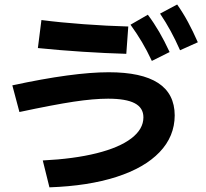

<svg xmlns="http://www.w3.org/2000/svg" viewBox="-20 -802 904 844"><path d="M610.4 -286.1Q610.4 -328.1 572.3 -348.1Q534.2 -368.2 455.1 -368.2Q391.6 -368.2 304 -355Q216.3 -341.8 65.4 -309.6L34.2 -426.8Q301.3 -484.4 458 -484.4Q602.5 -484.4 675 -437.3Q747.6 -390.1 748 -294.9Q747.6 -202.1 681.4 -133.1Q615.2 -64 491.5 -24.2Q367.7 15.6 197.3 21.5L168 -96.7Q305.2 -103.5 404.8 -128.4Q504.4 -153.3 557.4 -193.8Q610.4 -234.4 610.4 -286.1ZM146.5 -590.8 162.1 -713.9Q245.1 -703.1 347.9 -695.6Q450.7 -688 543.9 -685.5L535.2 -565.4Q445.8 -567.9 343.5 -574.5Q241.2 -581.1 146.5 -590.8ZM553.7 -693.4 629.9 -737.3Q657.2 -700.7 679.9 -661.6Q702.6 -622.6 725.6 -573.2L647.5 -534.2Q626 -580.1 603.8 -617.4Q581.5 -654.8 553.7 -693.4ZM683.6 -742.2 758.8 -782.2Q785.2 -744.6 806.6 -704.8Q828.1 -665 849.6 -616.2L771.5 -581.1Q751 -627.4 730.2 -665.5Q709.5 -703.6 683.6 -742.2Z"/></svg>

Font: Pretendard GOV
Style: Bold
Weight: 700
Designer: Base glyphs from Inter by Rasmus Andersson; Hangeul glyphs from Noto Sans CJK(Source Han Sans) by Jang Soo-young and Kan
Foundry: Kil Hyung-jin
Version: Version 1.309